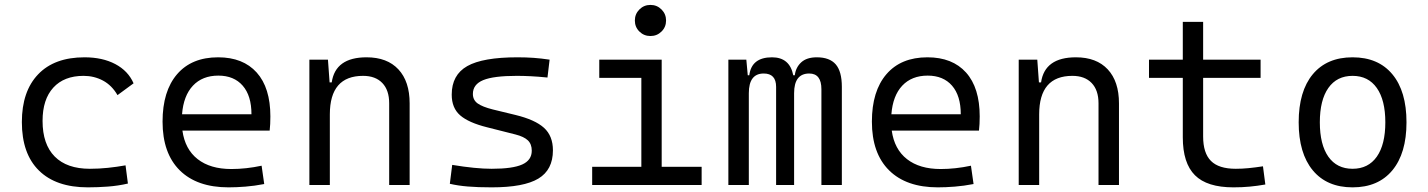

<svg xmlns="http://www.w3.org/2000/svg" viewBox="-20 -764 5899 793"><path d="M342.8 9.8Q211.4 9.8 140.9 -59.6Q70.3 -128.9 70.3 -259.8Q70.3 -386.7 137.5 -457Q204.6 -527.3 329.1 -527.3Q403.3 -527.3 456.3 -499.3Q509.3 -471.2 531.7 -419.9L465.3 -371.1Q441.9 -411.6 405.3 -431.2Q368.7 -450.7 325.2 -450.7Q244.6 -450.7 200.2 -402.1Q155.8 -353.5 155.8 -264.6Q155.8 -168 206.1 -117.4Q256.3 -66.9 351.1 -66.9Q388.7 -66.9 425.8 -70.8Q462.9 -74.7 498.5 -81.1L508.3 -5.9Q468.3 3.4 425.8 6.6Q383.3 9.8 342.8 9.8Z M923.8 9.8Q793.5 9.8 722.4 -60.5Q651.4 -130.9 651.4 -261.7Q651.4 -387.7 711.4 -457.5Q771.5 -527.3 880.9 -527.3Q983.9 -527.3 1040.3 -464.4Q1096.7 -401.4 1096.7 -283.2Q1096.7 -250.5 1093.8 -224.6H733.4Q744.1 -147.5 796.4 -106.7Q848.6 -65.9 935.5 -65.9Q996.1 -65.9 1060.5 -79.6L1071.3 -3.9Q1031.2 3.9 993.7 6.8Q956.1 9.8 923.8 9.8ZM731.9 -292H1018.6Q1018.6 -368.7 982.4 -410.2Q946.3 -451.7 881.8 -451.7Q815.9 -451.7 776.9 -410.2Q737.8 -368.7 731.9 -292Z M1587.4 0V-337.4Q1587.4 -391.6 1559.1 -421.1Q1530.8 -450.7 1479.5 -450.7Q1342.3 -450.7 1342.3 -291.5V0H1257.8V-517.6H1334.5L1341.3 -423.8H1350.1Q1365.2 -527.3 1494.1 -527.3Q1579.1 -527.3 1625.5 -477.5Q1671.9 -427.7 1671.9 -336.9V0Z M2010.7 9.8Q1953.1 9.8 1912.1 6.3Q1871.1 2.9 1837.9 -4.9L1847.7 -83Q1944.8 -66.9 2010.7 -66.9Q2097.7 -66.9 2137 -84.7Q2176.3 -102.5 2176.3 -141.6Q2176.3 -168.9 2160.2 -184.3Q2144 -199.7 2109.4 -208.5L1991.7 -238.3Q1915.5 -257.3 1880.6 -287.6Q1845.7 -317.9 1845.7 -373Q1845.7 -454.6 1909.9 -491Q1974.1 -527.3 2117.2 -527.3Q2152.8 -527.3 2183.8 -525.1Q2214.8 -522.9 2250 -517.6L2241.2 -443.8Q2201.2 -447.8 2171.4 -449.2Q2141.6 -450.7 2114.3 -450.7Q2018.6 -450.7 1975.8 -433.1Q1933.1 -415.5 1933.1 -376Q1933.1 -351.1 1952.6 -336.9Q1972.2 -322.8 2015.1 -312L2109.4 -289.1Q2189.9 -269.5 2226.8 -236.1Q2263.7 -202.6 2263.7 -143.1Q2263.7 -62.5 2203.6 -26.4Q2143.6 9.8 2010.7 9.8Z M2425.8 0V-75.2H2628.9V-442.4H2455.1V-517.6H2712.9V-75.2H2877.9V0ZM2666.5 -615.2Q2639.6 -615.2 2620.8 -633.8Q2602.1 -652.3 2602.1 -679.2Q2602.1 -706.1 2620.8 -724.9Q2639.6 -743.7 2666.5 -743.7Q2693.4 -743.7 2712.2 -724.9Q2731 -706.1 2731 -679.2Q2731 -652.3 2712.2 -633.8Q2693.4 -615.2 2666.5 -615.2Z M3372.6 0V-395.5Q3372.6 -460.4 3322.3 -460.4Q3259.8 -460.4 3259.8 -378.9V0H3185.5V-405.3Q3185.5 -460.4 3134.3 -460.4Q3072.8 -460.4 3072.8 -378.9V0H2988.3V-517.6H3062.5L3068.4 -453.1H3074.7Q3084 -527.3 3168.5 -527.3Q3241.7 -527.3 3256.3 -453.1H3262.7Q3266.6 -485.8 3289.3 -506.6Q3312 -527.3 3353.5 -527.3Q3406.7 -527.3 3431.9 -498Q3457 -468.8 3457 -405.3V0Z M3853.5 9.8Q3723.1 9.8 3652.1 -60.5Q3581.1 -130.9 3581.1 -261.7Q3581.1 -387.7 3641.1 -457.5Q3701.2 -527.3 3810.5 -527.3Q3913.6 -527.3 3970 -464.4Q4026.4 -401.4 4026.4 -283.2Q4026.4 -250.5 4023.4 -224.6H3663.1Q3673.8 -147.5 3726.1 -106.7Q3778.3 -65.9 3865.2 -65.9Q3925.8 -65.9 3990.2 -79.6L4001 -3.9Q3960.9 3.9 3923.3 6.8Q3885.7 9.8 3853.5 9.8ZM3661.6 -292H3948.2Q3948.2 -368.7 3912.1 -410.2Q3876 -451.7 3811.5 -451.7Q3745.6 -451.7 3706.5 -410.2Q3667.5 -368.7 3661.6 -292Z M4517.1 0V-337.4Q4517.1 -391.6 4488.8 -421.1Q4460.4 -450.7 4409.2 -450.7Q4272 -450.7 4272 -291.5V0H4187.5V-517.6H4264.2L4271 -423.8H4279.8Q4294.9 -527.3 4423.8 -527.3Q4508.8 -527.3 4555.2 -477.5Q4601.6 -427.7 4601.6 -336.9V0Z M5074.2 9.8Q4965.3 9.8 4915.3 -40.3Q4865.2 -90.3 4865.2 -196.8V-442.4H4725.6V-517.6H4865.2V-673.8H4949.2V-517.6H5186.5V-442.4H4949.2V-200.2Q4949.2 -131.8 4981.4 -99.4Q5013.7 -66.9 5084 -66.9Q5110.4 -66.9 5137.5 -69.6Q5164.6 -72.3 5196.3 -77.1L5206.1 -2Q5172.9 3.9 5141.4 6.8Q5109.9 9.8 5074.2 9.8Z M5566.4 9.8Q5460.4 9.8 5402.1 -60.5Q5343.8 -130.9 5343.8 -258.8Q5343.8 -387.2 5402.1 -457.3Q5460.4 -527.3 5566.4 -527.3Q5672.4 -527.3 5730.7 -457.3Q5789.1 -387.2 5789.1 -258.8Q5789.1 -130.9 5730.7 -60.5Q5672.4 9.8 5566.4 9.8ZM5566.4 -66.9Q5631.3 -66.9 5666.5 -116.9Q5701.7 -167 5701.7 -258.8Q5701.7 -350.6 5666.5 -400.6Q5631.3 -450.7 5566.4 -450.7Q5501.5 -450.7 5466.3 -400.6Q5431.2 -350.6 5431.2 -258.8Q5431.2 -167 5466.3 -116.9Q5501.5 -66.9 5566.4 -66.9Z"/></svg>

Font: CaskaydiaMono NF SemiLight
Style: Regular
Weight: 350
Designer: Aaron Bell
Foundry: Saja Typeworks
Version: Version 2111.001; ttfautohint (v1.8.4);Nerd Fonts 3.1.1